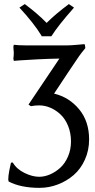

<svg xmlns="http://www.w3.org/2000/svg" viewBox="-20 -657 461 931"><path d="M169.9 -146Q148.9 -146 129.9 -142.1L118.2 -149.9L268.1 -373Q218.3 -372.1 163.1 -369.4Q107.9 -366.7 77.1 -364.3L46.9 -361.8L44.9 -373Q46.9 -388.7 46.9 -402.8Q46.9 -405.3 45.9 -413.3Q44.9 -421.4 44.9 -430.2L46.9 -439.9Q69.3 -437 103 -437H307.1Q323.2 -437 355.2 -439.9Q387.2 -442.9 388.2 -442.9Q393.1 -442.9 393.1 -424.8L395 -426.8Q396 -426.3 390.4 -419.4Q384.8 -412.6 376 -401.6Q367.2 -390.6 362.8 -383.8Q314.9 -313.5 242.2 -203.1Q315.4 -185.5 363.8 -127Q412.1 -68.4 412.1 19Q412.1 72.3 391.6 117.4Q371.1 162.6 337.2 191.9Q303.2 221.2 260.3 237.5Q217.3 253.9 171.9 253.9Q80.1 253.9 22 223.1L20 213.9Q20 196.8 25.1 169.7Q30.3 142.6 33.2 131.8L42 130.9Q60.1 162.6 98.4 181.4Q136.7 200.2 169.9 200.2Q196.3 200.2 223.1 188.5Q250 176.8 272.7 156Q295.4 135.3 309.8 101.8Q324.2 68.4 324.2 28.8Q324.2 -11.7 310.5 -45.7Q296.9 -79.6 274.4 -101.1Q252 -122.6 224.9 -134.3Q197.8 -146 169.9 -146ZM181.2 -481V-483.9Q144 -544.9 74.2 -620.1L100.1 -637.2Q162.1 -591.3 206.1 -545.9Q249.5 -589.4 314 -637.2L338.9 -620.1Q262.2 -533.7 229 -481Z"/></svg>

Font: Linear Smooth Low Contrast
Style: Regular
Weight: 500
Designer: Philipp H. Poll, Flanker
Foundry: Philipp H. Poll, reworked by Flanker
Version: Version 1.010 | FøM Fix